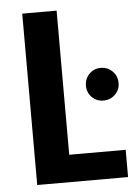

<svg xmlns="http://www.w3.org/2000/svg" viewBox="-51 -738 561 779"><g transform="rotate(-5 229.5 -349.0)"><path d="M69 -698H209V-111H439V0H69ZM367 -318Q339 -318 320 -337Q301 -356 301 -384Q301 -412 320 -431.5Q339 -451 367 -451Q395 -451 414.5 -431.5Q434 -412 434 -384Q434 -356 414.5 -337Q395 -318 367 -318Z"/></g></svg>

Font: MSTAGE SemiBold
Style: Regular
Weight: 600
Designer: Ninad Kale (Devanagari), Jonny Pinhorn (Latin)
Foundry: Indian Type Foundry
Version: 4.004